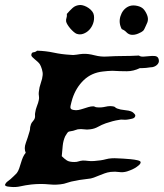

<svg xmlns="http://www.w3.org/2000/svg" viewBox="-55 -731 662 775"><path d="M509.8 -456.1Q483.4 -443.4 457 -443.4Q430.7 -443.4 398.4 -445.3Q389.6 -445.3 379.4 -444.3Q369.1 -443.4 360.4 -442.4Q314.5 -437.5 283.2 -407.7Q252 -377.9 237.3 -333Q232.4 -316.4 229.5 -302.7Q226.6 -289.1 242.2 -287.1Q252 -285.2 261.7 -287.1Q271.5 -289.1 281.7 -292.5Q292 -295.9 301.8 -298.8Q311.5 -301.8 321.3 -301.8Q325.2 -301.8 328.6 -299.8Q332 -297.9 335.9 -297.9Q352.5 -295.9 371.1 -300.3Q389.6 -304.7 405.3 -300.8Q408.2 -299.8 410.6 -297.4Q413.1 -294.9 418 -293Q430.7 -288.1 448.2 -286.6Q465.8 -285.2 476.6 -280.3Q481.4 -278.3 486.3 -272.9Q491.2 -267.6 491.2 -265.6Q491.2 -254.9 478.5 -252Q465.8 -249 457 -248Q449.2 -247.1 441.4 -248Q433.6 -249 425.8 -247.1Q412.1 -245.1 399.4 -241.7Q386.7 -238.3 372.1 -233.4Q355.5 -227.5 340.8 -219.2Q326.2 -210.9 308.6 -209Q295.9 -207 284.2 -209Q272.5 -210.9 258.8 -209Q253.9 -208 249.5 -206.1Q245.1 -204.1 240.2 -203.1Q231.4 -201.2 227.1 -200.7Q222.7 -200.2 220.2 -198.2Q217.8 -196.3 215.3 -192.4Q212.9 -188.5 208 -180.7Q200.2 -163.1 198.2 -143.1Q196.3 -123 194.3 -100.6Q205.1 -89.8 214.8 -83.5Q224.6 -77.1 245.1 -77.1Q255.9 -77.1 262.2 -79.6Q268.6 -82 279.3 -83Q290 -83 300.8 -81.5Q311.5 -80.1 325.2 -81.1Q353.5 -83 373 -88.4Q392.6 -93.8 420.9 -91.8Q426.8 -91.8 441.9 -90.8Q457 -89.8 472.7 -88.4Q488.3 -86.9 500.5 -84Q512.7 -81.1 512.7 -76.2Q512.7 -70.3 505.4 -64Q498 -57.6 488.8 -52.2Q479.5 -46.9 470.2 -43.5Q460.9 -40 458 -39.1Q441.4 -34.2 425.8 -36.6Q410.2 -39.1 391.6 -37.1Q377.9 -35.2 367.2 -31.2Q356.4 -27.3 345.7 -22.9Q335 -18.6 323.7 -14.2Q312.5 -9.8 297.9 -8.8Q278.3 -6.8 264.6 -4.4Q251 -2 232.4 2Q224.6 3.9 217.8 6.3Q210.9 8.8 203.1 10.7Q174.8 16.6 142.1 13.2Q109.4 9.8 71.3 13.7Q46.9 16.6 27.8 21Q8.8 25.4 -10.7 23.4Q-17.6 22.5 -23.9 22Q-30.3 21.5 -35.2 16.6Q-33.2 8.8 -26.4 2.9Q-19.5 -2.9 -12.7 -7.8Q-5.9 -13.7 0.5 -20Q6.8 -26.4 12.7 -32.2Q18.6 -40 22.5 -51.3Q26.4 -62.5 29.8 -74.2Q33.2 -85.9 37.6 -96.2Q42 -106.4 48.8 -114.3Q41 -131.8 49.3 -154.3Q57.6 -176.8 64.5 -201.2Q66.4 -207 66.4 -212.9Q66.4 -218.8 68.4 -223.6Q70.3 -233.4 77.1 -240.7Q84 -248 85.9 -255.9Q86.9 -260.7 86.4 -265.6Q85.9 -270.5 86.9 -275.4Q88.9 -290 94.2 -303.2Q99.6 -316.4 101.6 -327.1Q103.5 -335 102.1 -343.3Q100.6 -351.6 101.6 -359.4Q103.5 -378.9 109.9 -396.5Q116.2 -414.1 117.2 -427.7Q118.2 -438.5 114.3 -451.2Q110.4 -463.9 106.4 -470.7Q103.5 -475.6 97.7 -481Q91.8 -486.3 85.9 -491.2Q80.1 -496.1 75.7 -500.5Q71.3 -504.9 71.3 -508.8Q72.3 -519.5 80.1 -520Q87.9 -520.5 94.7 -526.4Q129.9 -525.4 161.6 -518.6Q193.4 -511.7 227.5 -509.8Q240.2 -507.8 253.9 -510.3Q267.6 -512.7 280.3 -513.7Q300.8 -514.6 326.7 -507.8Q352.5 -501 377.9 -502.9Q412.1 -504.9 442.4 -504.9Q472.7 -504.9 505.9 -506.8Q511.7 -502 523.4 -502.4Q535.2 -502.9 547.4 -504.4Q559.6 -505.9 569.8 -504.9Q580.1 -503.9 584 -496.1Q589.8 -482.4 582 -472.7Q574.2 -462.9 560.5 -460Q556.6 -460 549.8 -459Q543 -458 535.2 -457Q527.3 -456.1 520 -456.1Q512.7 -456.1 509.8 -456.1ZM214.8 -674.8Q225.6 -687.5 237.8 -698.7Q250 -710 268.6 -710.9Q276.4 -710.9 285.6 -707.5Q294.9 -704.1 303.2 -698.2Q311.5 -692.4 317.4 -684.6Q323.2 -676.8 324.2 -668Q326.2 -651.4 320.8 -636.2Q315.4 -621.1 305.2 -610.4Q294.9 -599.6 281.2 -594.7Q267.6 -589.8 253.9 -594.7Q249 -596.7 242.2 -602.5Q235.4 -608.4 229 -615.7Q222.7 -623 217.8 -630.9Q212.9 -638.7 211.9 -644.5Q210.9 -652.3 213.4 -658.7Q215.8 -665 214.8 -674.8ZM436.5 -613.3Q422.9 -638.7 431.2 -665.5Q439.5 -692.4 461.9 -704.1Q475.6 -710.9 492.2 -708.5Q508.8 -706.1 518.6 -699.2Q527.3 -693.4 535.2 -678.2Q543 -663.1 542 -651.4Q542 -646.5 539.6 -640.1Q537.1 -633.8 534.2 -627.9Q531.2 -622.1 528.8 -616.2Q526.4 -610.4 522.5 -606.4Q517.6 -601.6 502.4 -595.2Q487.3 -588.9 473.6 -590.8Q462.9 -592.8 455.1 -601.1Q447.3 -609.4 436.5 -613.3Z"/></svg>

Font: Trade Winds
Style: Regular
Weight: 400
Designer: Squid
Foundry: Font Diner, Inc DBA Sideshow
Version: Version 1.000